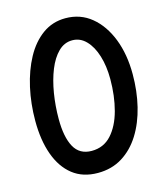

<svg xmlns="http://www.w3.org/2000/svg" viewBox="-114 -795 771 925"><g transform="rotate(-15 272.0 -332.5)"><path d="M32.2 -272Q32.2 -357.9 49.8 -436.8Q67.4 -515.6 101.3 -578.1Q135.3 -640.6 185.3 -676.8Q235.4 -712.9 299.8 -712.9Q374 -712.9 428.7 -668Q483.4 -623 513.7 -545.4Q543.9 -467.8 543.9 -369.1Q543.9 -284.2 525.6 -209Q507.3 -133.8 471.2 -75.9Q435.1 -18.1 382.1 14.9Q329.1 47.9 259.8 47.9Q185.1 47.9 134.5 8.1Q84 -31.7 58.1 -103.8Q32.2 -175.8 32.2 -272ZM143.6 -251.5Q143.6 -161.6 170.7 -112.1Q197.8 -62.5 258.3 -62.5Q317.9 -62.5 356.7 -105.2Q395.5 -147.9 414.6 -219Q433.6 -290 433.6 -374Q433.6 -439 417.7 -490.2Q401.9 -541.5 372.8 -571.5Q343.8 -601.6 304.2 -601.6Q264.6 -601.6 234.6 -572Q204.6 -542.5 184.3 -492.2Q164.1 -441.9 153.8 -379.4Q143.6 -316.9 143.6 -251.5Z"/></g></svg>

Font: Mikhak SemiBold
Style: Regular
Weight: 600
Designer: Amin Abedi
Version: Version 3.3